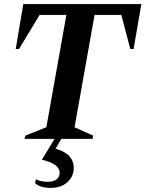

<svg xmlns="http://www.w3.org/2000/svg" viewBox="-20 -680 712 940"><path d="M100 0 104 -16 207 -57 305 -607H174L73 -440H57L94 -660H672L634 -440H618L574 -607H443L345 -57L436 -16L433 0H280L252 48Q300 62 320.5 85.5Q341 109 341 142Q341 184 310 212Q279 240 227 240Q178 240 152 217L155 199H159Q181 210 213 210Q241 210 256.5 198.5Q272 187 272 166Q272 146 253 130Q234 114 185 102L247 0Z"/></svg>

Font: Spectral SC
Style: Bold Italic
Weight: 700
Italic angle: -10°
Designer: Jean-Baptiste Levee
Foundry: Production Type
Version: Version 2.001